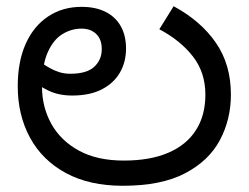

<svg xmlns="http://www.w3.org/2000/svg" viewBox="-20 -585 799 617"><path d="M375 12Q267 12 191.5 -29Q116 -70 76.5 -142.5Q37 -215 37 -308Q37 -387 62.5 -444Q88 -501 134.5 -532Q181 -563 242 -563Q287 -563 319 -547Q351 -531 368 -501Q385 -471 385 -429Q385 -386 365.5 -352Q346 -318 307.5 -298Q269 -278 212 -278Q190 -278 171 -282Q152 -286 136.5 -293.5Q121 -301 108 -309L118 -380Q128 -373 141.5 -365.5Q155 -358 171 -353Q187 -348 206 -348Q259 -348 283 -370.5Q307 -393 307 -427Q307 -459 289 -476Q271 -493 242 -493Q209 -493 180 -475Q151 -457 133 -416Q115 -375 115 -306Q115 -241 145 -187Q175 -133 233.5 -101Q292 -69 378 -69Q462 -69 520.5 -94Q579 -119 609.5 -166.5Q640 -214 640 -281Q640 -352 600 -403.5Q560 -455 492 -491L538 -565Q625 -518 673.5 -448Q722 -378 722 -281Q722 -201 686.5 -134.5Q651 -68 574.5 -28Q498 12 375 12Z"/></svg>

Font: kannada25
Style: Book
Weight: 400
Designer: Jelle Bosma - Monotype Design Team
Foundry: Monotype Imaging Inc.
Version: Version 2.003